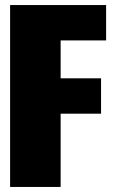

<svg xmlns="http://www.w3.org/2000/svg" viewBox="-20 -740 450 760"><path d="M20 -720V0H220V-290H380V-430H220V-580H400V-720Z"/></svg>

Font: MikodacsPCS
Style: Regular
Weight: 900
Designer: gluk (gluksza@wp.pl)
Foundry: gluk (gluksza@wp.pl)
Version: Version 0.27